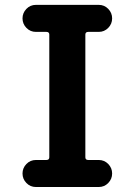

<svg xmlns="http://www.w3.org/2000/svg" viewBox="-20 -750 540 770"><path d="M334 -622.1Q322.3 -622.1 322.3 -611.3V-119.1Q322.3 -108.4 334 -108.4H376Q398.4 -108.4 414.1 -92.3Q429.7 -76.2 429.7 -54.2Q429.7 -32.2 414.1 -16.1Q398.4 0 376 0H124Q101.6 0 85.9 -16.1Q70.3 -32.2 70.3 -54.2Q70.3 -76.2 85.9 -92.3Q101.6 -108.4 124 -108.4H166Q177.7 -108.4 177.7 -119.1V-611.3Q177.7 -622.1 166 -622.1H124Q101.6 -622.1 85.9 -638.2Q70.3 -654.3 70.3 -676.3Q70.3 -698.2 85.9 -714.4Q101.6 -730.5 124 -730.5H376Q398.4 -730.5 414.1 -714.4Q429.7 -698.2 429.7 -676.3Q429.7 -654.3 414.1 -638.2Q398.4 -622.1 376 -622.1Z"/></svg>

Font: Rounded-X Mgen+ 1mn bold
Style: Bold
Weight: 700
Designer: [Source Han Sans]
Ryoko NISHIZUKA  (kana & ideographs); Paul D. Hunt (Latin, Greek & Cyrillic); Wenlong ZHANG  (bopomofo
Version: Version 1.059.20150602